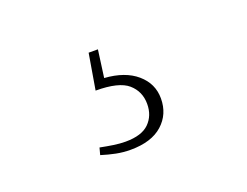

<svg xmlns="http://www.w3.org/2000/svg" viewBox="-50 -88 500 389"><g transform="rotate(-20 200.0 107.0)"><path d="M151 77 164 0H184L176 59Q220 62 245 83.5Q270 105 270 137Q270 171 246 192.5Q222 214 177 214Q161 214 146 211Q131 208 115 203L119 188Q134 191 147.5 193Q161 195 173 195Q208 195 224 179Q240 163 240 138Q240 111 220.5 94Q201 77 151 77Z"/></g></svg>

Font: Source Serif Pro ExtraLight
Style: Regular
Weight: 200
Designer: Frank Grießhammer
Foundry: Adobe Systems Incorporated
Version: Version 3.001;hotconv 1.0.111;makeotfexe 2.5.65597